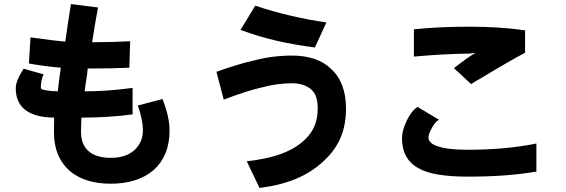

<svg xmlns="http://www.w3.org/2000/svg" viewBox="-20 -773 2800 950"><path d="M784 -283Q819 -195 819 -126Q819 -4 741 68Q661 136 528 136Q403 136 329 76Q247 6 247 -118L248 -191Q154 -192 106 -228.5Q58 -265 58 -336Q58 -374 97 -433L196 -405Q182 -378 182 -338Q182 -324 266 -321Q273 -389 281 -438Q197 -445 123 -459L131 -588L154 -585Q263 -570 303 -567Q321 -693 331 -753L465 -736Q447 -640 436 -564Q539 -564 624 -569L620 -438Q535 -434 414 -434Q412 -407 406 -372Q400 -335 399 -321Q509 -321 636 -338V-207Q515 -191 383 -191Q381 -149 381 -119Q381 -62 414 -29Q452 8 528 8Q605 8 648 -33Q687 -72 687 -126Q687 -182 662 -251Z M1243 -745Q1409 -689 1595 -662L1538 -538Q1432 -552 1346 -572Q1260 -592 1170 -625ZM1238 102Q1225 77 1201 25Q1298 14 1364 -9Q1430 -32 1475 -70Q1515 -103 1533.5 -143.5Q1552 -184 1552 -236Q1552 -270 1544 -293.5Q1536 -317 1518 -332Q1483 -361 1424 -361Q1350 -361 1274 -340Q1205 -325 1087 -280Q1077 -316 1073 -334Q1062 -373 1051 -418Q1174 -461 1238 -474Q1328 -498 1425 -498Q1486 -498 1535.5 -481.5Q1585 -465 1617 -433Q1692 -366 1692 -236Q1692 -154 1664.5 -90Q1637 -26 1578 27Q1521 80 1444 112Q1367 144 1264 157Z M2578 -512Q2500 -471 2363 -388Q2346 -379 2333.5 -371Q2321 -363 2311 -357L2226 -436Q2297 -491 2332 -511L2303 -508Q2172 -506 2028 -493V-628Q2154 -641 2303 -641Q2452 -641 2578 -623ZM2634 76Q2490 101 2295 101Q2123 101 2052 60Q1969 16 1969 -90Q1969 -127 1992.5 -176Q2016 -225 2046 -244L2153 -180Q2138 -176 2119 -143.5Q2100 -111 2100 -93Q2100 -66 2140 -51Q2190 -32 2295 -32Q2483 -32 2634 -63Z"/></svg>

Font: BM Euljiro oraeorae
Style: Regular
Weight: 400
Designer: Bongjin Kim; Bomjun Kim; Myungsoo Han; Hyesun Chae; Mikyoung Jeong; Wujin Sim; Minjae Kang; Suwha Jang;
Foundry: Sandoll Inc.
Version: Version 1.000;hotconv 1.0.109;makeexe 2.5.65596